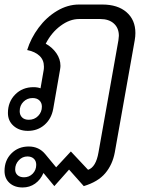

<svg xmlns="http://www.w3.org/2000/svg" viewBox="-27 -578 668 848"><path d="M571 -432Q571 -417 568 -400L480 95Q470 149 438 187Q406 225 343 244L278 171L213 244L165 186Q152 216 128 233Q104 250 73 250Q37 250 15 230Q-7 210 -7 177Q-7 130 23.5 99.5Q54 69 100 69Q145 69 173 103L221 161L286 91L362 172Q397 160 408 95L496 -400Q498 -414 498 -420Q498 -454 476 -474Q454 -494 416 -494H322Q281 -494 240.5 -464Q200 -434 175 -385Q204 -369 222 -343Q240 -317 240 -287Q240 -281 238 -269L208 -97Q200 -53 169.5 -26.5Q139 0 96 0Q58 0 33 -22Q8 -44 8 -79Q8 -128 40 -160.5Q72 -193 121 -193Q139 -193 152 -188L166 -269Q167 -274 167 -284Q167 -313 147.5 -331.5Q128 -350 93 -357Q109 -409 143.5 -455.5Q178 -502 225 -530Q272 -558 322 -558H425Q493 -558 532 -524Q571 -490 571 -432ZM158 -107Q158 -124 147 -134.5Q136 -145 117 -145Q93 -145 76.5 -128.5Q60 -112 60 -87Q60 -70 70.5 -59.5Q81 -49 100 -49Q125 -49 141.5 -66Q158 -83 158 -107ZM133 150Q133 133 122.5 123Q112 113 94 113Q72 113 56 130Q40 147 40 170Q40 186 50.5 195.5Q61 205 79 205Q102 205 117.5 189Q133 173 133 150Z"/></svg>

Font: Bai Jamjuree
Style: Italic
Weight: 400
Italic angle: -10°
Version: Version 1.000; ttfautohint (v1.6)